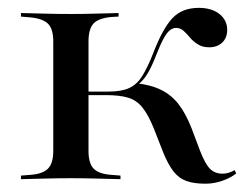

<svg xmlns="http://www.w3.org/2000/svg" viewBox="-20 -447 625 479"><path d="M112.9 -207.3V-343.5Q112.9 -375.8 98.8 -388.7Q84.7 -401.6 51.6 -404L32.3 -405.6V-414.5Q66.9 -413.7 95.6 -412.9Q124.2 -412.1 156.5 -412.1Q187.1 -412.1 214.9 -412.9Q242.7 -413.7 275.8 -414.5V-405.6L260.5 -404.8Q227.4 -402.4 214.1 -389.1Q200.8 -375.8 200.8 -343.5V-207.3ZM156.5 -2.4Q124.2 -2.4 95.6 -1.6Q66.9 -0.8 32.3 0V-8.9L51.6 -10.5Q84.7 -12.1 98.8 -25.4Q112.9 -38.7 112.9 -70.2V-207.3H200.8V-70.2Q200.8 -38.7 214.5 -25.4Q228.2 -12.1 262.1 -10.5L280.6 -8.9V0Q246.8 -0.8 217.7 -1.6Q188.7 -2.4 156.5 -2.4ZM492.7 11.3Q463.7 11.3 444.8 4.4Q425.8 -2.4 412.5 -19.8Q399.2 -37.1 387.1 -66.9L363.7 -126.6Q350 -160.5 335.5 -178.6Q321 -196.8 300 -203.2Q279 -209.7 244.4 -209.7H194.4V-218.5H250Q283.1 -218.5 302.4 -227.4Q321.8 -236.3 335.1 -257.7Q348.4 -279 362.9 -316.1Q386.3 -376.6 410.5 -402Q434.7 -427.4 475.8 -427.4Q508.1 -427.4 527.4 -412.1Q546.8 -396.8 546.8 -372.6Q546.8 -352.4 534.3 -340.7Q521.8 -329 501.6 -329Q485.5 -329 473.8 -336.3Q462.1 -343.5 454 -353.2Q446 -362.9 437.9 -370.2Q429.8 -377.4 419.4 -377.4Q411.3 -377.4 403.6 -371.4Q396 -365.3 387.9 -350.4Q379.8 -335.5 369.4 -308.9Q358.9 -281.5 348 -263.3Q337.1 -245.2 323.4 -235.5L318.5 -239.5Q356.5 -235.5 382.3 -222.6Q408.1 -209.7 425.8 -186.7Q443.5 -163.7 458.1 -126.6L479 -71Q491.9 -37.9 504 -25.8Q516.1 -13.7 535.5 -13.7Q550 -13.7 565.3 -22.6L569.4 -14.5Q555.6 -3.2 534.7 4Q513.7 11.3 492.7 11.3Z"/></svg>

Font: Playfair 144pt SemiExpanded Medium
Style: Regular
Weight: 500
Width: 6
Designer: Claus Eggers Sørensen
Foundry: Claus Eggers Sørensen
Version: Version 2.203